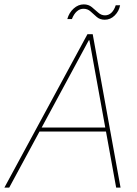

<svg xmlns="http://www.w3.org/2000/svg" viewBox="-51 -856 626 876"><path d="M-31 0 348 -700H372L499 0H479L357 -672H354L-9 0ZM113 -256 126 -274H442L447 -256ZM256 -769Q264 -798 285 -817Q306 -836 331 -836Q353 -836 368 -823.5Q383 -811 397 -798.5Q411 -786 428 -786Q445 -786 457.5 -798Q470 -810 477 -832H497Q492 -805 472.5 -785.5Q453 -766 427 -766Q405 -766 390.5 -778.5Q376 -791 362.5 -803.5Q349 -816 330 -816Q313 -816 299.5 -804Q286 -792 277 -769Z"/></svg>

Font: DM Sans 36pt Thin
Style: Italic
Weight: 250
Italic angle: -10°
Designer: Colophon Foundry, Jonny Pinhorn
Foundry: Colophon Foundry
Version: Version 4.004;gftools[0.9.30]